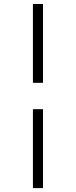

<svg xmlns="http://www.w3.org/2000/svg" viewBox="-20 -756 385 974"><path d="M147 198.2V-202.1H198.2V198.2ZM147 -335.9V-735.8H198.2V-335.9Z"/></svg>

Font: Charis SIL Am
Style: Italic
Weight: 400
Italic angle: -11°
Foundry: SIL International
Version: Version 5.000